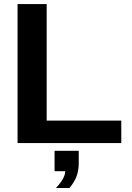

<svg xmlns="http://www.w3.org/2000/svg" viewBox="-20 -708 651 950"><path d="M66.9 0V-688H210.9V-111.3H580.1V0ZM369.6 99.6Q369.6 135.3 359.1 163.8Q348.6 192.4 323.7 222.2H256.8Q302.7 173.3 302.7 139.2H250V38.1H369.6Z"/></svg>

Font: Arial
Style: Bold
Weight: 700
Designer: Steve Matteson
Foundry: Ascender Corporation
Version: Version 2.00.3